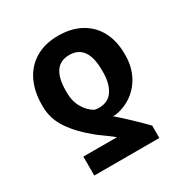

<svg xmlns="http://www.w3.org/2000/svg" viewBox="-164 -673 953 986"><g transform="rotate(-30 312.5 -179.5)"><path d="M115.2 177.7V65.4H314.5Q300.8 53.7 275.4 35.2Q242.2 11.7 228.5 1Q148.9 -62.5 106.2 -125.5Q63.5 -188.5 63.5 -260.7V-270.5Q63.5 -350.1 92.5 -410.2Q121.6 -470.2 177.7 -503.7Q233.9 -537.1 312.5 -537.1Q390.6 -537.1 447 -505.9Q503.4 -474.6 533 -418Q562.5 -361.3 562.5 -287.1V-277.3Q562.5 -213.9 537.1 -162.6Q511.7 -111.3 467.3 -79.1Q422.9 -46.9 367.2 -38.1H350.6Q382.3 -11.2 428.5 32.7Q474.6 76.7 501 104.5V177.7ZM312.5 -422.9Q206.1 -422.9 206.1 -270.5V-260.7Q206.1 -210.4 228 -172.4Q250 -134.3 283.2 -115.2Q293.5 -111.3 310.5 -111.3Q366.7 -111.3 393.3 -152.8Q419.9 -194.3 419.9 -260.7V-270.5Q419.9 -422.9 312.5 -422.9Z"/></g></svg>

Font: Pretendard
Style: Bold
Weight: 700
Designer: Base glyphs from Inter by Rasmus Andersson; Hangeul glyphs from Noto Sans CJK(Source Han Sans) by Jang Soo-young and Kan
Foundry: Kil Hyung-jin
Version: Version 1.309